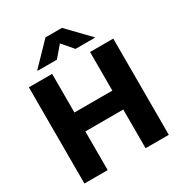

<svg xmlns="http://www.w3.org/2000/svg" viewBox="-216 -1106 1180 1257"><g transform="rotate(-30 374.0 -478.0)"><path d="M304.3 -792.3 374.6 -874.6 445.3 -792.3H590.6V-796.9L437.1 -956H312.5L158.7 -796.9V-792.3ZM55 0H230.8V-292.3H517.4V0H692.8V-727.3H517.4V-435.4H230.8V-727.3H55Z"/></g></svg>

Font: TID UI Extra Bold
Style: Regular
Weight: 800
Designer: The TID Project Authors
Foundry: Bakken & Bæck
Version: Version 1.001;hotconv 1.0.109;makeotfexe 2.5.65596